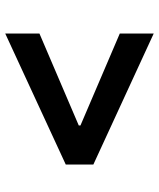

<svg xmlns="http://www.w3.org/2000/svg" viewBox="41 -645 591 713"><g transform="rotate(-90 336.5 -288.5)"><path d="M82 -237.3V-339.8L568.4 -564.5V-437.5L227.1 -291.5V-285.2L568.4 -139.2V-13.2Z"/></g></svg>

Font: Inter Semi Bold
Style: Regular
Weight: 600
Designer: Rasmus Andersson
Foundry: rsms
Version: Version 4.000;git-e0f93cc